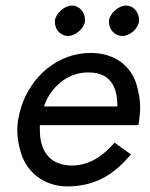

<svg xmlns="http://www.w3.org/2000/svg" viewBox="-20 -660 540 689"><path d="M371 -586C371 -584 371 -582 371 -581C371 -557 389 -532 417 -531C418 -531 419 -531 419 -531C446 -531 476 -557 479 -584C479 -586 479 -588 479 -590C479 -613 462 -639 433 -640C432 -640 432 -640 431 -640C406 -640 374 -612 371 -586ZM177 -586C177 -584 177 -582 177 -580C177 -557 194 -532 223 -531C224 -531 224 -531 225 -531C250 -531 282 -557 285 -584C285 -586 285 -588 285 -590C285 -613 268 -639 239 -640C238 -640 238 -640 237 -640C212 -640 180 -612 177 -586ZM391 -148C352 -103 303 -66 237 -66C176 -67 140 -98 128 -149C124 -164 123 -180 123 -197C123 -201 123 -206 123 -211H476C479 -219 479 -226 480 -234C482 -248 483 -261 483 -275C483 -302 478 -330 469 -360C450 -420 395 -470 306 -470C186 -470 93 -386 57 -279C52 -263 48 -247 45 -230C43 -217 42 -205 42 -192C42 -165 47 -137 57 -106C77 -45 135 8 220 9C328 9 393 -39 450 -106ZM138 -278C144 -297 153 -315 166 -332C197 -373 243 -400 295 -400C296 -400 298 -400 299 -400C378 -400 401 -344 401 -284C401 -282 401 -280 401 -278Z"/></svg>

Font: Jost
Style: Italic
Weight: 400
Italic angle: -5°
Version: Version 3.710